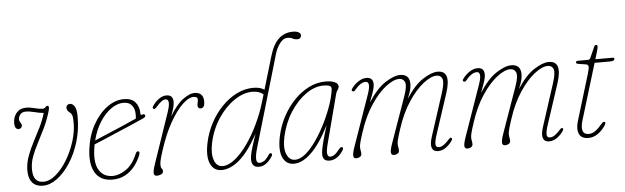

<svg xmlns="http://www.w3.org/2000/svg" viewBox="-47 -892 3473 1067"><g transform="rotate(-5 1689.5 -358.0)"><path d="M379.5 -357.5Q379.5 -283.5 359.5 -217.8Q339.5 -152 306.2 -101.2Q273 -50.5 233.5 -21.5Q194 7.5 155 7.5Q114 7.5 93.8 -18Q73.5 -43.5 75 -90.5Q76.5 -128.5 90.5 -166Q104.5 -203.5 124 -240.8Q143.5 -278 162.8 -316.5Q182 -355 193.5 -395Q171 -396.5 144 -403.8Q117 -411 93.5 -411Q75 -411 64.2 -399Q53.5 -387 53.5 -369.5Q53.5 -362 60.5 -352Q63 -348.5 64.8 -344.5Q66.5 -340.5 66.5 -336.5Q66.5 -328.5 60.5 -323Q54.5 -317.5 46.5 -317.5Q38 -317.5 31.5 -325.5Q25 -333.5 25 -353.5Q25 -386 44.2 -409.2Q63.5 -432.5 97 -432.5Q120.5 -432.5 146.5 -425.5Q172.5 -418.5 189.5 -418.5Q200 -418.5 205.2 -425.5Q210.5 -432.5 217.5 -432.5Q223.5 -432.5 224.8 -425.2Q226 -418 220.5 -399Q205.5 -349.5 185.2 -308Q165 -266.5 145.8 -230Q126.5 -193.5 113.8 -159Q101 -124.5 101 -88.5Q101 -14 158.5 -14Q193.5 -14 228.2 -43.5Q263 -73 291.5 -120Q320 -167 337.2 -221Q354.5 -275 354.5 -324.5Q354.5 -348.5 352 -361.8Q349.5 -375 341 -382Q330 -391 325.8 -397.8Q321.5 -404.5 321.5 -412Q321.5 -420.5 327.5 -426.5Q333.5 -432.5 342.5 -432.5Q357 -432.5 368.2 -416.2Q379.5 -400 379.5 -357.5Z M700.5 -113Q688.5 -82.5 667 -54.8Q645.5 -27 614.2 -9.8Q583 7.5 541.5 7.5Q476 7.5 446.8 -40Q417.5 -87.5 428.5 -172.5Q438 -247.5 470.5 -306.2Q503 -365 548.8 -398.8Q594.5 -432.5 643 -432.5Q687 -432.5 707.8 -407.5Q728.5 -382.5 728.5 -343.5Q728.5 -334.5 736.5 -337.5Q749.5 -342.5 753.5 -334Q758 -324.5 742 -317Q711 -303 670 -285.2Q629 -267.5 587.2 -249.8Q545.5 -232 511.5 -217.5Q477.5 -203 460 -196Q457.5 -182.5 455.5 -169Q445 -90.5 470.5 -51.5Q496 -12.5 545.5 -12.5Q579.5 -12.5 618.8 -38.2Q658 -64 683 -124.5Q688.5 -137 696 -137Q701 -137 703.5 -131.8Q706 -126.5 700.5 -113ZM639.5 -412.5Q605.5 -412.5 571 -388.5Q536.5 -364.5 508.2 -320.8Q480 -277 465 -217.5Q489 -228 530.2 -245.2Q571.5 -262.5 617.2 -282.2Q663 -302 700.5 -319Q702 -328 702 -341.5Q702 -374 686.2 -393.2Q670.5 -412.5 639.5 -412.5Z M803 -364.5Q796 -369 802.5 -379.5Q817 -402 838 -417.2Q859 -432.5 880.5 -432.5Q918 -432.5 918 -394Q918 -382.5 914.5 -366.8Q911 -351 898 -315Q936 -378.5 973.2 -405.5Q1010.5 -432.5 1037 -432.5Q1087.5 -432.5 1087.5 -380Q1087.5 -344 1064.5 -344Q1048.5 -344 1048.5 -363Q1048.5 -371 1050.8 -377.5Q1053 -384 1053 -395Q1053 -411 1029.5 -411Q1003 -411 968 -377.5Q933 -344 897.8 -282Q862.5 -220 835 -135Q821 -92.5 817.8 -76.8Q814.5 -61 814.5 -53Q814.5 -34.5 820 -29.5Q825.5 -24.5 825.5 -14.5Q825.5 -4 814.5 1.8Q803.5 7.5 790 7.5Q775 7.5 773.2 -6.8Q771.5 -21 785 -60.5L880.5 -340Q904.5 -411 874 -411Q863.5 -411 851 -402Q838.5 -393 819 -370.5Q809.5 -360 803 -364.5Z M1434 -44.5Q1401 7.5 1359 7.5Q1318.5 7.5 1318.5 -38.5Q1318.5 -52.5 1325.5 -80.8Q1332.5 -109 1356 -177Q1302.5 -79.5 1251.2 -36Q1200 7.5 1151.5 7.5Q1107.5 7.5 1088.8 -33.8Q1070 -75 1086 -151.5Q1098 -208 1124.8 -258.5Q1151.5 -309 1189.5 -348.2Q1227.5 -387.5 1272.5 -410Q1317.5 -432.5 1366 -432.5Q1387.5 -432.5 1402 -428Q1416.5 -423.5 1427 -416.5L1481 -598.5Q1501 -666 1533.8 -695Q1566.5 -724 1611.5 -724Q1633.5 -724 1644.5 -717Q1655.5 -710 1655.5 -700.5Q1655.5 -693 1650.2 -686.5Q1645 -680 1633.5 -680Q1618 -680 1608 -686.2Q1598 -692.5 1579 -692.5Q1564 -692.5 1552.2 -683.5Q1540.5 -674.5 1530 -658Q1515.5 -635 1508.2 -610.5Q1501 -586 1490.5 -549.5L1357.5 -96.5Q1346.5 -59 1347 -36.5Q1347.5 -14 1365.5 -14Q1377 -14 1389.8 -22Q1402.5 -30 1418.5 -54Q1426.5 -66 1434.5 -60.5Q1441 -55.5 1434 -44.5ZM1111 -147.5Q1098.5 -88.5 1112 -51.2Q1125.5 -14 1158.5 -14Q1190.5 -14 1226 -42Q1261.5 -70 1296 -118Q1330.5 -166 1360 -227.5Q1389.5 -289 1409 -355.5L1419.5 -391Q1407 -401.5 1392.8 -406.2Q1378.5 -411 1357.5 -411Q1309 -411 1258 -376.8Q1207 -342.5 1167.2 -283Q1127.5 -223.5 1111 -147.5Z M1750.5 -86.5Q1739.5 -44 1743.2 -29Q1747 -14 1758.5 -14Q1770 -14 1782.2 -22Q1794.5 -30 1811 -51.5Q1821.5 -65 1830.5 -60.5Q1837.5 -55 1828.5 -41Q1796 7.5 1753 7.5Q1715 7.5 1715 -31Q1715 -41 1717.8 -57.8Q1720.5 -74.5 1728.8 -105.8Q1737 -137 1753.5 -190Q1702.5 -89.5 1652.2 -41Q1602 7.5 1555 7.5Q1511 7.5 1492.2 -33.8Q1473.5 -75 1489.5 -151.5Q1501.5 -208 1528.2 -258.5Q1555 -309 1592.5 -348.2Q1630 -387.5 1675 -410Q1720 -432.5 1768.5 -432.5Q1799.5 -432.5 1819 -424Q1838.5 -415.5 1839 -400Q1839 -389.5 1831.8 -380Q1824.5 -370.5 1822 -360ZM1514.5 -147.5Q1501 -85.5 1516 -49.8Q1531 -14 1562 -14Q1592 -14 1623.8 -41.2Q1655.5 -68.5 1685.2 -112.5Q1715 -156.5 1739.5 -207Q1764 -257.5 1779.8 -305Q1795.5 -352.5 1799 -386Q1800.5 -399.5 1791.2 -405.2Q1782 -411 1753.5 -411Q1706.5 -411 1657.5 -376.8Q1608.5 -342.5 1570 -283Q1531.5 -223.5 1514.5 -147.5Z M2108.5 -60.5 2198.5 -315Q2217.5 -369.5 2209 -390.2Q2200.5 -411 2177 -411Q2145.5 -411 2102.8 -378Q2060 -345 2018.8 -283.2Q1977.5 -221.5 1949.5 -135Q1935.5 -92.5 1931.8 -76.8Q1928 -61 1928 -53Q1928 -41 1930 -32.8Q1932 -24.5 1932 -14.5Q1932 -4 1923 1.8Q1914 7.5 1902 7.5Q1888 7.5 1886.2 -6.8Q1884.5 -21 1898.5 -60.5L1996.5 -340Q2021.5 -411 1990 -411Q1962 -411 1929 -370.5Q1921 -361 1913.5 -365.5Q1906 -370 1912.5 -379.5Q1928 -402 1950.8 -417.2Q1973.5 -432.5 1996.5 -432.5Q2034 -432.5 2034 -394Q2034 -381 2028.5 -362Q2023 -343 2004 -293.5Q2051 -368 2100.2 -400.2Q2149.5 -432.5 2184.5 -432.5Q2237.5 -432.5 2237.5 -378Q2237.5 -365 2234 -348.5Q2230.5 -332 2216 -297Q2262.5 -369.5 2311 -401Q2359.5 -432.5 2394 -432.5Q2472 -432.5 2431.5 -308.5L2358 -85Q2346 -48.5 2347 -31.2Q2348 -14 2364.5 -14Q2377 -14 2390.2 -22.5Q2403.5 -31 2423.5 -53Q2433 -63.5 2438.5 -59.5Q2445 -54.5 2437.5 -43.5Q2422.5 -21.5 2401.8 -7Q2381 7.5 2358 7.5Q2332.5 7.5 2324.8 -13Q2317 -33.5 2330 -74L2408 -315Q2425.5 -370 2417.8 -390.5Q2410 -411 2386.5 -411Q2355 -411 2312.5 -378Q2270 -345 2228.8 -283.2Q2187.5 -221.5 2159.5 -135Q2145.5 -92.5 2141.8 -76.8Q2138 -61 2138 -53Q2138 -41 2140 -32.8Q2142 -24.5 2142 -14.5Q2142 -4 2133 1.8Q2124 7.5 2112 7.5Q2098 7.5 2096.2 -6.8Q2094.5 -21 2108.5 -60.5Z M2728.5 -60.5 2818.5 -315Q2837.5 -369.5 2829 -390.2Q2820.5 -411 2797 -411Q2765.5 -411 2722.8 -378Q2680 -345 2638.8 -283.2Q2597.5 -221.5 2569.5 -135Q2555.5 -92.5 2551.8 -76.8Q2548 -61 2548 -53Q2548 -41 2550 -32.8Q2552 -24.5 2552 -14.5Q2552 -4 2543 1.8Q2534 7.5 2522 7.5Q2508 7.5 2506.2 -6.8Q2504.5 -21 2518.5 -60.5L2616.5 -340Q2641.5 -411 2610 -411Q2582 -411 2549 -370.5Q2541 -361 2533.5 -365.5Q2526 -370 2532.5 -379.5Q2548 -402 2570.8 -417.2Q2593.5 -432.5 2616.5 -432.5Q2654 -432.5 2654 -394Q2654 -381 2648.5 -362Q2643 -343 2624 -293.5Q2671 -368 2720.2 -400.2Q2769.5 -432.5 2804.5 -432.5Q2857.5 -432.5 2857.5 -378Q2857.5 -365 2854 -348.5Q2850.5 -332 2836 -297Q2882.5 -369.5 2931 -401Q2979.5 -432.5 3014 -432.5Q3092 -432.5 3051.5 -308.5L2978 -85Q2966 -48.5 2967 -31.2Q2968 -14 2984.5 -14Q2997 -14 3010.2 -22.5Q3023.5 -31 3043.5 -53Q3053 -63.5 3058.5 -59.5Q3065 -54.5 3057.5 -43.5Q3042.5 -21.5 3021.8 -7Q3001 7.5 2978 7.5Q2952.5 7.5 2944.8 -13Q2937 -33.5 2950 -74L3028 -315Q3045.5 -370 3037.8 -390.5Q3030 -411 3006.5 -411Q2975 -411 2932.5 -378Q2890 -345 2848.8 -283.2Q2807.5 -221.5 2779.5 -135Q2765.5 -92.5 2761.8 -76.8Q2758 -61 2758 -53Q2758 -41 2760 -32.8Q2762 -24.5 2762 -14.5Q2762 -4 2753 1.8Q2744 7.5 2732 7.5Q2718 7.5 2716.2 -6.8Q2714.5 -21 2728.5 -60.5Z M3219 -401 3177.5 -407.5Q3164.5 -409.5 3164.5 -416.5Q3164.5 -425 3178 -425H3230.5Q3242 -425 3246 -434L3272 -492.5Q3277 -504 3284 -504Q3292 -504 3292 -494.5Q3292 -487.5 3287 -470L3273.5 -425H3370.5Q3379 -425 3379 -418.5Q3379 -405.5 3354 -405.5H3267.5L3172.5 -93Q3149 -14.5 3201.5 -14.5Q3219.5 -14.5 3237.2 -26.8Q3255 -39 3275.5 -63.5Q3287.5 -78 3295 -73.5Q3299 -71.5 3297.5 -65.5Q3296 -59.5 3292 -53Q3272.5 -24.5 3248.5 -8.5Q3224.5 7.5 3197.5 7.5Q3158 7.5 3145.8 -20.2Q3133.5 -48 3147 -92L3225.5 -350.5Q3234 -378.5 3232.5 -388.8Q3231 -399 3219 -401Z"/></g></svg>

Font: Fraunces 144pt S100 Thin
Style: Italic
Weight: 100
Italic angle: -16°
Version: Version 1.000; ttfautohint (v1.8.3)